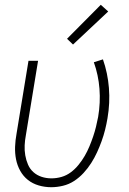

<svg xmlns="http://www.w3.org/2000/svg" viewBox="-20 -774 540 802"><path d="M194 8Q167 8 141.5 0.5Q116 -7 96.5 -22.5Q77 -38 64.5 -60.5Q52 -83 47 -108.5Q42 -134 43 -161Q44 -188 49 -215L99 -520H139L88 -209Q84 -188 83 -167Q82 -146 85.5 -125.5Q89 -105 97 -86.5Q105 -68 119.5 -55Q134 -42 153.5 -35.5Q173 -29 195 -29Q216 -29 237 -35Q258 -41 276 -54.5Q294 -68 308.5 -86Q323 -104 334 -123Q345 -142 353.5 -162.5Q362 -183 369 -203.5Q376 -224 381 -244.5Q386 -265 390 -286Q400 -345 395.5 -403Q391 -461 372 -514L410 -526Q430 -469 435 -406.5Q440 -344 429 -280Q425 -256 419 -232Q413 -208 404.5 -184.5Q396 -161 385.5 -138Q375 -115 361 -93Q347 -71 329 -51.5Q311 -32 289.5 -18Q268 -4 243 2Q218 8 194 8ZM285 -588 260 -612 401 -754 432 -726Z"/></svg>

Font: Iosevka SS04 XLt Obl
Style: Regular
Weight: 200
Italic angle: -9°
Monospace: yes
Designer: Belleve Invis
Foundry: Belleve Invis
Version: Version 19.0.0; ttfautohint (v1.8.4)